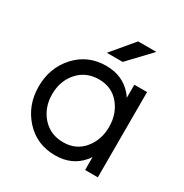

<svg xmlns="http://www.w3.org/2000/svg" viewBox="-165 -831 936 975"><g transform="rotate(30 303.5 -344.0)"><path d="M258.3 -570.7H351L473.7 -700.2H366.8ZM460.2 -500V-422.8Q456.5 -428.2 453.2 -433.6Q449.8 -439 445.2 -443.5Q387.5 -512 289.7 -512Q182.7 -512 113.3 -436Q43.8 -360 43.8 -250Q43.8 -140.8 113.3 -64Q182.7 12 289.7 12Q387.7 12 445 -55.7Q449.7 -60.2 453 -65.6Q456.3 -71 460.2 -76.3V0H534.8V-500ZM292.5 -434Q366.5 -434 411.2 -381.2Q433.3 -354.7 444.9 -322.3Q456.5 -290 456.5 -250Q456.5 -211 444.9 -178.2Q433.3 -145.3 411.2 -119Q366.5 -66 292.5 -66Q216.8 -66 169.8 -119Q122.7 -172.7 122.7 -250Q122.7 -328.2 169.8 -381.2Q216.8 -434 292.5 -434Z"/></g></svg>

Font: Unageo Variable
Style: Regular
Weight: 300
Designer: Richard Sepsi
Foundry: Richard Sepsi
Version: Version 2.200